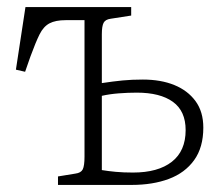

<svg xmlns="http://www.w3.org/2000/svg" viewBox="-20 -523 625 543"><path d="M144 0V-24L193 -32Q209 -34 214 -44Q219 -54 219 -80V-466H166Q137 -466 120 -457Q103 -448 92 -426Q81 -404 66 -363L51 -320L25 -326L52 -503H351V-479L293 -470Q278 -468 273 -458.5Q268 -449 268 -426V-288Q301 -293 327 -295.5Q353 -298 384 -298Q435 -298 473 -282.5Q511 -267 533 -237Q555 -207 555 -162Q555 -106 529 -70Q503 -34 457.5 -17Q412 0 352 0ZM356 -35Q427 -35 466 -65.5Q505 -96 505 -155Q505 -209 469 -235Q433 -261 367 -261Q342 -261 316 -259Q290 -257 268 -252V-42Q286 -39 307.5 -37Q329 -35 356 -35Z"/></svg>

Font: Literata 18pt ExtraLight
Style: Regular
Weight: 250
Designer: Latin by Veronika Burian and Jose Scaglione. Greek by Irene Vlachou. Cyrillic by Vera Evstafieva.
Foundry: TypeTogether
Version: Version 3.103;gftools[0.9.29]